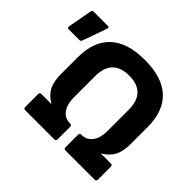

<svg xmlns="http://www.w3.org/2000/svg" viewBox="-153 -866 1065 1065"><g transform="rotate(45 379.5 -333.5)"><path d="M158 0Q145 0 145 -13V-114Q145 -127 158 -127H234V-129Q194 -152 175 -187.5Q156 -223 156 -283V-413Q156 -538 225 -602.5Q294 -667 430 -667Q566 -667 635 -602.5Q704 -538 704 -413V-283Q704 -223 685 -187.5Q666 -152 626 -129V-127H702Q715 -127 715 -114V-13Q715 0 702 0H474Q461 0 461 -13V-111Q461 -124 473 -124Q515 -124 538.5 -155.5Q562 -187 562 -243V-406Q562 -544 430 -544Q298 -544 298 -406V-243Q298 -187 321 -155.5Q344 -124 387 -124Q399 -124 399 -111V-13Q399 0 386 0ZM10 -488Q-2 -488 1 -502L27 -645Q29 -655 40 -655H151Q164 -655 159 -640L108 -497Q105 -488 94 -488Z"/></g></svg>

Font: Sofia Sans ExtraBold
Style: Regular
Weight: 800
Designer: Botio Nikoltchev, Ani Petrova
Foundry: lettersoup
Version: Version 4.101; ttfautohint (v1.8.4.7-5d5b)